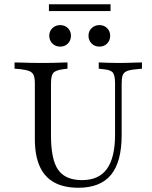

<svg xmlns="http://www.w3.org/2000/svg" viewBox="-20 -861 708 892"><path d="M141.9 -369.4V-472.6Q141.9 -497.6 136.7 -510.9Q131.5 -524.2 117.3 -530.2Q103.2 -536.3 75.8 -539.5L47.6 -541.9V-571Q61.3 -571 81.5 -570.2Q101.6 -569.4 124.6 -569Q147.6 -568.5 171 -568.5H179H185.5Q205.6 -568.5 225.8 -569Q246 -569.4 263.7 -570.2Q281.5 -571 293.5 -571V-541.9L273.4 -539.5Q237.9 -534.7 227.4 -522.2Q216.9 -509.7 216.9 -472.6V-369.4ZM344.4 11.3Q276.6 11.3 231.5 -13.7Q186.3 -38.7 164.1 -89.1Q141.9 -139.5 141.9 -215.3V-369.4H216.9V-230.6Q216.9 -119.4 250.4 -71.8Q283.9 -24.2 361.3 -24.2Q439.5 -24.2 477 -76.6Q514.5 -129 514.5 -235.5V-369.4H545.2V-233.1Q545.2 -108.9 495.6 -48.8Q446 11.3 344.4 11.3ZM514.5 -369.4V-472.6Q514.5 -509.7 504.8 -523Q495.2 -536.3 459.7 -539.5L438.7 -541.9V-571Q454.8 -570.2 479.8 -569.4Q504.8 -568.5 529.8 -568.5Q549.2 -568.5 569.8 -569Q590.3 -569.4 608.9 -570.2Q627.4 -571 639.5 -571V-541.9L608.1 -538.7Q581.5 -536.3 567.7 -529.8Q554 -523.4 549.6 -510.5Q545.2 -497.6 545.2 -472.6V-369.4ZM259.7 -644.4Q237.9 -644.4 223.4 -658.9Q208.9 -673.4 208.9 -695.2Q208.9 -716.1 223.4 -730.2Q237.9 -744.4 259.7 -744.4Q281.5 -744.4 295.6 -730.2Q309.7 -716.1 309.7 -695.2Q309.7 -673.4 295.6 -658.9Q281.5 -644.4 259.7 -644.4ZM441.9 -644.4Q420.2 -644.4 405.6 -658.9Q391.1 -673.4 391.1 -695.2Q391.1 -716.1 405.6 -730.2Q420.2 -744.4 441.9 -744.4Q463.7 -744.4 477.8 -730.2Q491.9 -716.1 491.9 -695.2Q491.9 -673.4 477.8 -658.9Q463.7 -644.4 441.9 -644.4ZM207.3 -809.7V-841.1H493.5V-809.7Z"/></svg>

Font: Playfair 5pt SemiExpanded Light Light
Style: Regular
Weight: 300
Version: Version 2.203